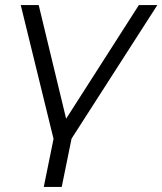

<svg xmlns="http://www.w3.org/2000/svg" viewBox="-20 -545 642 759"><path d="M270 -32 224 194H153L199 -32ZM199 34 62 -525H133L251 -36H216L529 -525H602L243 34Z"/></svg>

Font: MOST Montserrat
Style: Italic
Weight: 400
Italic angle: -11.3°
Designer: Julieta Ulanovsky
Foundry: Julieta Ulanovsky
Version: Version 8.000;March 11, 2024;FontCreator 15.0.0.2926 64-bit